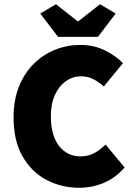

<svg xmlns="http://www.w3.org/2000/svg" viewBox="-20 -874 626 906"><path d="M354 12Q271 12 200.5 -24.5Q130 -61 87 -135Q44 -209 44 -320Q44 -402 69.5 -465.5Q95 -529 139.5 -573Q184 -617 240.5 -639.5Q297 -662 358 -662Q423 -662 474.5 -636.5Q526 -611 560 -576L470 -466Q446 -487 420.5 -500.5Q395 -514 362 -514Q324 -514 291.5 -491.5Q259 -469 239.5 -427Q220 -385 220 -326Q220 -235 258.5 -185.5Q297 -136 360 -136Q398 -136 427.5 -153Q457 -170 478 -192L568 -84Q527 -36 472 -12Q417 12 354 12ZM254 -700 170 -810 244 -854 346 -774H350L452 -854L526 -810L442 -700Z"/></svg>

Font: Assistant ExtraBold
Style: Regular
Weight: 800
Designer: Hebrew By Ben Nathan, Latin by Paul Hunt
Version: Version 3.000